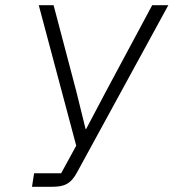

<svg xmlns="http://www.w3.org/2000/svg" viewBox="-20 -718 667 738"><path d="M111 -52H215L273 -158L129 -698H186L273 -368L309 -222H311L387 -366L565 -698H627L277 -57Q268 -40 258.5 -29Q249 -18 237.5 -11.5Q226 -5 212 -2.5Q198 0 179 0H103Z"/></svg>

Font: IBM Plex Mono Light
Style: Italic
Weight: 300
Italic angle: -9°
Monospace: yes
Designer: Mike Abbink, Paul van der Laan, Pieter van Rosmalen
Foundry: Bold Monday
Version: Version 2.3